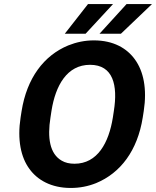

<svg xmlns="http://www.w3.org/2000/svg" viewBox="-20 -921 773 951"><path d="M82 -339C65 -230 83 -142 126 -84C165 -30 233 10 330 10C375 10 416 2 456 -14C577 -64 661 -175 687 -339L692 -371C709 -481 691 -568 648 -627C609 -681 543 -721 445 -721C400 -721 358 -712 318 -696C197 -646 113 -534 87 -371ZM230 -339 235 -372C255 -498 312 -600 426 -600C541 -600 564 -498 544 -372L539 -339C519 -214 463 -110 349 -110C324 -110 303 -115 286 -125C226 -159 214 -239 230 -339ZM301 -754H404L540 -901H416ZM473 -754H579L733 -901H607Z"/></svg>

Font: Asimov Pro
Style: BdObl
Weight: 700
Designer: Google
Version: Version 2.000980; 2014